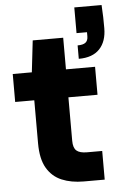

<svg xmlns="http://www.w3.org/2000/svg" viewBox="-54 -802 536 841"><g transform="rotate(-5 214.0 -381.5)"><path d="M280 0Q225 0 183.5 -17.5Q142 -35 118.5 -75Q95 -115 95 -184V-373H11V-496H95L111 -635H245V-496H373V-373H245V-182Q245 -151 259 -138.5Q273 -126 305 -126H372V0ZM305 -537V-596Q329 -596 340 -604.5Q351 -613 351 -632V-650H305V-763H425Q427 -733 427.5 -709.5Q428 -686 428 -661Q428 -603 397 -570Q366 -537 305 -537Z"/></g></svg>

Font: DM Sans 36pt Black
Style: Regular
Weight: 900
Designer: Colophon Foundry, Jonny Pinhorn
Foundry: Colophon Foundry
Version: Version 4.004;gftools[0.9.30]